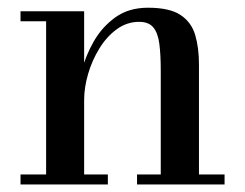

<svg xmlns="http://www.w3.org/2000/svg" viewBox="-20 -490 650 510"><path d="M203.5 -460V-26.5H266.5V0H34.5V-26.5H102.5V-433.5H34.5V-460ZM508.5 -319.5V-26.5H576.5V0H344V-26.5H407V-303Q407 -345 403.2 -373.8Q399.5 -402.5 387.2 -417.2Q375 -432 349.5 -432Q317 -432 290 -412.2Q263 -392.5 243.8 -361Q224.5 -329.5 214 -293.5Q203.5 -257.5 203.5 -224.5L186 -223Q186 -256.5 196.2 -298.5Q206.5 -340.5 228.8 -379.5Q251 -418.5 286.5 -444Q322 -469.5 373 -469.5Q430.5 -469.5 459.5 -450.2Q488.5 -431 498.5 -397Q508.5 -363 508.5 -319.5Z"/></svg>

Font: Bodoni Moda 9pt Medium
Style: Regular
Weight: 500
Designer: Owen Earl
Foundry: indestructible type
Version: Version 2.005